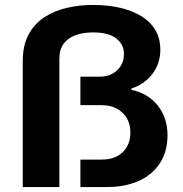

<svg xmlns="http://www.w3.org/2000/svg" viewBox="-20 -756 740 776"><path d="M72 0V-509Q72 -572 95 -615.5Q118 -659 158 -685.5Q198 -712 249 -724Q300 -736 356 -736Q416 -736 465.5 -724.5Q515 -713 551.5 -690.5Q588 -668 608 -634Q628 -600 628 -555Q628 -500 596.5 -458Q565 -416 511 -398V-393Q578 -379 617.5 -329.5Q657 -280 657 -210Q657 -143 626 -96Q595 -49 540 -24.5Q485 0 412 0H305V-111H392Q427 -111 453 -124.5Q479 -138 493 -162.5Q507 -187 507 -220Q507 -254 492.5 -278.5Q478 -303 452 -317Q426 -331 391 -331H305V-446H382Q412 -446 434 -458Q456 -470 468.5 -490.5Q481 -511 481 -538Q481 -576 450 -600.5Q419 -625 356 -625Q315 -625 284.5 -613.5Q254 -602 237 -579Q220 -556 220 -520V0Z"/></svg>

Font: Archivo SemiExpanded
Style: Bold
Weight: 700
Width: 6
Designer: Hector Gatti
Foundry: Omnibus-Type
Version: Version 2.001